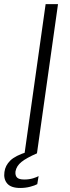

<svg xmlns="http://www.w3.org/2000/svg" viewBox="-51 -743 340 930"><path d="M68 0 170 -723H230L128 0ZM47 167.5Q2.5 167.5 -16 146Q-34.5 124.5 -29.5 90Q-25.5 58.5 -1 34.5Q23.5 10.5 82 -7.5L127.5 0Q78 21.5 53.2 41.2Q28.5 61 24 87.5Q22 107 31.5 116.8Q41 126.5 66.5 126.5Q90 126.5 108.8 120.8Q127.5 115 136 110L129.5 149Q118 155.5 95.2 161.5Q72.5 167.5 47 167.5Z"/></svg>

Font: Public Sans Thin ExtraLight
Style: Italic
Weight: 250
Italic angle: -8°
Version: Version 2.001